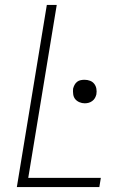

<svg xmlns="http://www.w3.org/2000/svg" viewBox="-20 -755 540 775"><path d="M48 0 169 -735H209L94 -37H387L381 0ZM322 -338Q311 -338 300.5 -342.5Q290 -347 283.5 -355Q277 -363 275.5 -374.5Q274 -386 275 -397Q277 -405 281 -412.5Q285 -420 291.5 -425Q298 -430 306 -431.5Q314 -433 321 -433Q333 -433 343.5 -429Q354 -425 360.5 -416.5Q367 -408 369 -397Q371 -386 369 -374Q367 -366 363 -359Q359 -352 352 -347Q345 -342 337.5 -340Q330 -338 322 -338Z"/></svg>

Font: Iosevka Curly Extralight
Style: Italic
Weight: 200
Italic angle: -9°
Monospace: yes
Designer: Belleve Invis
Foundry: Belleve Invis
Version: Version 22.1.2; ttfautohint (v1.8.4)